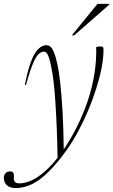

<svg xmlns="http://www.w3.org/2000/svg" viewBox="-96 -738 588 998"><path d="M39 -296.5H33Q45 -357 58 -397Q71 -437 85.2 -460Q99.5 -483 114.8 -493Q130 -503 145.5 -503Q157 -503 166.2 -495.2Q175.5 -487.5 183.8 -468Q192 -448.5 200.5 -412Q209.5 -375.5 217 -309Q224.5 -242.5 229.5 -150.5Q234.5 -58.5 235.5 55.5L203.5 95.5Q202 -0.5 198.8 -77.2Q195.5 -154 191.5 -212.5Q187.5 -271 182.5 -313Q177.5 -355 172 -382Q165 -418 158.8 -437Q152.5 -456 146.5 -462.8Q140.5 -469.5 132.5 -469.5Q118 -469.5 104 -456.2Q90 -443 74.5 -405.5Q59 -368 39 -296.5ZM212 71 224.5 54.5Q270 -11 304.2 -79.8Q338.5 -148.5 361.5 -218.2Q384.5 -288 395.2 -357.2Q406 -426.5 404 -493.5Q410 -495 415.2 -495.8Q420.5 -496.5 424.5 -496.5Q436 -496.5 439 -493.5Q442 -490.5 442 -477.5Q442 -436.5 432 -385Q422 -333.5 404 -276.8Q386 -220 362.2 -163.8Q338.5 -107.5 310.5 -55.5Q282.5 -3.5 253 38.5Q204 107.5 159.2 152.2Q114.5 197 72 218.2Q29.5 239.5 -13.5 239.5Q-45.5 239.5 -60.8 224.5Q-76 209.5 -76 186.5Q-76 171 -67.2 162Q-58.5 153 -43.5 153Q-32.5 153 -27.5 159.2Q-22.5 165.5 -24 183Q-25.5 200.5 -18.2 207.8Q-11 215 4 215Q35.5 215 68.8 199.5Q102 184 138 152.2Q174 120.5 212 71ZM277.5 -554.5 411 -718H472.5V-714.5L290 -554.5Z"/></svg>

Font: Newsreader 60pt ExtraLight
Style: Italic
Weight: 250
Italic angle: -17°
Designer: Hugues Gentile
Foundry: Production Type
Version: Version 1.003